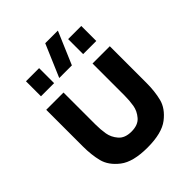

<svg xmlns="http://www.w3.org/2000/svg" viewBox="-228 -939 1085 1085"><g transform="rotate(-45 314.0 -397.0)"><path d="M60 -247V-540H198V-285Q198 -244 204 -208Q210 -172 235.8 -142Q261.5 -112 314 -112Q366.5 -112 392.2 -142Q418 -172 424 -208Q430 -244 430 -285V-540H568V-247Q568 -179.5 554.2 -125Q540.5 -70.5 484.8 -27.2Q429 16 314 16Q199 16 143.2 -27.2Q87.5 -70.5 73.8 -125Q60 -179.5 60 -247ZM340 -615H239L322 -810H423ZM430 -615V-735H535V-615ZM93 -615V-735H198V-615Z"/></g></svg>

Font: Vela Sans ExtBd
Style: Regular
Weight: 800
Designer: Principal design: Mikhail Sharanda - project Manrope.
Design modification: Ravid Balaliev
Foundry: Mikhail Sharanda
Version: Version 1.001